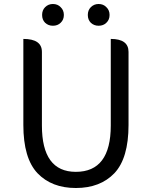

<svg xmlns="http://www.w3.org/2000/svg" viewBox="-20 -929 761 962"><path d="M553 -61Q482 13 360 13Q239 13 168 -61Q97 -136 97 -303V-734Q190 -734 190 -669V-300Q190 -68 360 -68Q535 -68 535 -300V-734Q624 -734 624 -669V-303Q624 -136 553 -61ZM284 -815Q269 -800 245 -800Q222 -800 206 -815Q191 -830 191 -854Q191 -878 206 -893Q222 -909 245 -909Q269 -909 284 -893Q300 -878 300 -854Q300 -830 284 -815ZM513 -815Q498 -800 474 -800Q451 -800 435 -815Q420 -830 420 -854Q420 -878 435 -893Q451 -909 474 -909Q498 -909 513 -893Q529 -878 529 -854Q529 -830 513 -815Z"/></svg>

Font: Swei Toothpaste CJK TC
Style: Regular
Weight: 400
Version: Version 1.0